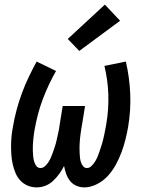

<svg xmlns="http://www.w3.org/2000/svg" viewBox="-20 -805 640 833"><path d="M139 8Q118 8 99.5 0Q81 -8 68 -22Q55 -36 47.5 -54Q40 -72 35.5 -91Q31 -110 29.5 -130.5Q28 -151 28 -171.5Q28 -192 30 -213Q32 -234 36 -254Q42 -291 52 -328Q62 -365 75 -400.5Q88 -436 104.5 -470.5Q121 -505 139 -538L223 -497Q206 -467 191.5 -436Q177 -405 165 -373Q153 -341 144.5 -308Q136 -275 130 -242Q128 -230 126.5 -218.5Q125 -207 124 -195.5Q123 -184 122.5 -172.5Q122 -161 122.5 -149.5Q123 -138 124 -126.5Q125 -115 128 -104.5Q131 -94 137.5 -85Q144 -76 156 -76Q166 -76 175 -84Q184 -92 190 -101.5Q196 -111 200.5 -121Q205 -131 208.5 -141Q212 -151 215.5 -161.5Q219 -172 222 -182Q225 -192 227 -202.5Q229 -213 231.5 -223.5Q234 -234 236 -244.5Q238 -255 239 -265L252 -345H349L336 -265Q334 -255 332.5 -244.5Q331 -234 329.5 -223.5Q328 -213 327 -202.5Q326 -192 325.5 -182Q325 -172 325 -161.5Q325 -151 325.5 -141Q326 -131 327 -121Q328 -111 331 -101.5Q334 -92 340.5 -84Q347 -76 357 -76Q368 -76 376.5 -84.5Q385 -93 391 -102Q397 -111 401.5 -121Q406 -131 409.5 -141.5Q413 -152 416.5 -162Q420 -172 423 -182.5Q426 -193 428.5 -203.5Q431 -214 433 -224Q435 -234 437 -244.5Q439 -255 441 -266Q452 -331 450 -394Q448 -457 433 -519L526 -538Q542 -469 545 -398Q548 -327 536 -255Q531 -227 524 -199Q517 -171 507 -144Q497 -117 482.5 -90.5Q468 -64 448 -42Q428 -20 400.5 -6Q373 8 345 8Q327 8 310.5 0.5Q294 -7 283.5 -20.5Q273 -34 267 -51Q261 -68 258 -85Q249 -67 237 -50.5Q225 -34 210 -20Q195 -6 176.5 1Q158 8 139 8ZM324 -584 274 -636 435 -785 501 -715Z"/></svg>

Font: Iosevka Slab MdExObl
Style: Regular
Weight: 500
Width: 7
Italic angle: -9°
Monospace: yes
Designer: Belleve Invis
Foundry: Belleve Invis
Version: Version 11.1.1; ttfautohint (v1.8.3)